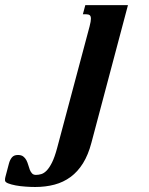

<svg xmlns="http://www.w3.org/2000/svg" viewBox="-269 -539 595 767"><path d="M88.9 -433.6Q94.2 -454.1 94.2 -463.9Q94.2 -474.6 89.4 -478.3Q84.5 -481.9 75.7 -481.9H62L71.8 -518.6H242.2L96.2 31.2Q83.5 79.6 62.5 113.3Q41.5 147 12.9 168Q-15.6 189 -51.3 198.5Q-86.9 208 -128.4 208Q-146 208 -167 206.5Q-188 205.1 -206.3 201.7Q-224.6 198.2 -236.8 193.4Q-249 188.5 -249 181.2Q-249 178.7 -248.8 174.8Q-248.5 170.9 -247.6 168.5L-233.4 114.7Q-229.5 99.6 -221.4 89.8Q-213.4 80.1 -197.3 80.1Q-184.1 80.1 -176.3 85.9Q-168.5 91.8 -163.8 100.6Q-159.2 109.4 -156.2 119.9Q-153.3 130.4 -149.9 139.2Q-146.5 147.9 -140.9 153.8Q-135.3 159.7 -125.5 159.7Q-115.2 159.7 -104.2 156.5Q-93.3 153.3 -82.5 142.3Q-71.8 131.3 -61.3 110.4Q-50.8 89.4 -41 53.2Z"/></svg>

Font: Arian AMU Serif
Style: Bold Italic
Weight: 700
Italic angle: -15°
Designer: Ruben Hakobyan (Tarumian)
Foundry: Ruben Hakobyan (Tarumian)
Version: Version 1.002